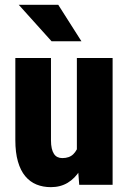

<svg xmlns="http://www.w3.org/2000/svg" viewBox="-20 -770 535 800"><path d="M300.3 -127.4V-528.3H449.2V0H310.1ZM315.9 -235.8 354.5 -236.8Q354.5 -183.6 344 -138.4Q333.5 -93.3 313 -60.1Q292.5 -26.9 262.2 -8.5Q231.9 9.8 191.9 9.8Q159.2 9.8 132.1 -1.2Q105 -12.2 85.2 -35.9Q65.4 -59.6 54.7 -96.9Q43.9 -134.3 43.9 -186.5V-528.3H192.4V-185.5Q192.4 -166 195.6 -152.1Q198.7 -138.2 204.8 -128.9Q210.9 -119.6 219.7 -115.5Q228.5 -111.3 239.7 -111.3Q269 -111.3 285.6 -127.7Q302.2 -144 309.1 -172.1Q315.9 -200.2 315.9 -235.8ZM222.7 -750 319.3 -598.1H194.8L58.1 -750Z"/></svg>

Font: Roboto Condensed ExtraBold
Style: Regular
Weight: 800
Designer: Christian Robertson
Foundry: Google
Version: Version 3.008; 2023